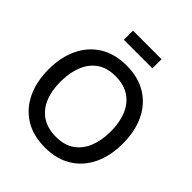

<svg xmlns="http://www.w3.org/2000/svg" viewBox="-252 -1077 1243 1243"><g transform="rotate(45 370.0 -455.0)"><path d="M239.5 -840V-923.5H501V-840ZM370.5 15Q262.5 15 186.5 -32.2Q110.5 -79.5 70.2 -164Q30 -248.5 30 -360Q30 -471.5 70.2 -556Q110.5 -640.5 186.5 -687.8Q262.5 -735 370.5 -735Q478 -735 554.2 -687.8Q630.5 -640.5 670.5 -556Q710.5 -471.5 710.5 -360Q710.5 -248.5 670.5 -164Q630.5 -79.5 554.2 -32.2Q478 15 370.5 15ZM370.5 -84.5Q447 -83.5 497.8 -118.2Q548.5 -153 574 -215.2Q599.5 -277.5 599.5 -360Q599.5 -442.5 574 -504.2Q548.5 -566 497.8 -600.5Q447 -635 370.5 -635.5Q294 -636.5 243.2 -602Q192.5 -567.5 167 -505Q141.5 -442.5 141 -360Q140.5 -277.5 166 -215.8Q191.5 -154 242.8 -119.5Q294 -85 370.5 -84.5Z"/></g></svg>

Font: Manrope ExtraLight SemiBold
Style: Regular
Weight: 600
Version: Version 4.504